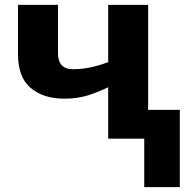

<svg xmlns="http://www.w3.org/2000/svg" viewBox="-20 -569 771 788"><path d="M588 -549H424V-314Q387 -300 351.5 -292.5Q316 -285 279 -285Q218 -285 218 -351V-549H54V-345Q54 -252 106 -208Q158 -164 244 -164Q300 -164 345 -179Q390 -194 424 -211V0H572V199H718V-118H588Z"/></svg>

Font: Noto Sans UI Extra
Style: Regular
Weight: 800
Designer: Monotype Design Team
Foundry: Monotype Imaging Inc.
Version: Version 1.901